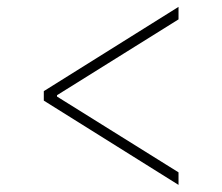

<svg xmlns="http://www.w3.org/2000/svg" viewBox="-20 -553 642 554"><path d="M106.4 -290 495.1 -533.2V-497.1L144.5 -278.3V-274.4L495.1 -55.7V-19.5L106.4 -262.7Z"/></svg>

Font: Pretendard JP Thin
Style: Regular
Weight: 100
Designer: Base glyphs from Inter by Rasmus Andersson; Hangeul glyphs from Noto Sans CJK(Source Han Sans) by Jang Soo-young and Kan
Foundry: Kil Hyung-jin
Version: Version 1.309